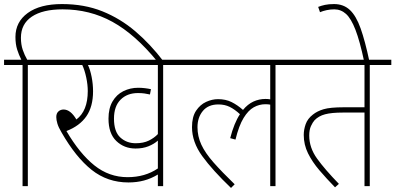

<svg xmlns="http://www.w3.org/2000/svg" viewBox="-20 -916 1946 945"><path d="M91 -596H0V-622H85Q73 -645 64.5 -672Q56 -699 56 -734Q56 -808 116.5 -852Q177 -896 285 -896Q395 -896 483.5 -860.5Q572 -825 646 -762Q720 -699 784 -615H753Q645 -747 533.5 -808.5Q422 -870 288 -870Q190 -870 136.5 -834Q83 -798 83 -730Q83 -697 92 -670.5Q101 -644 114 -622H222V-596H117V0H91Z M783 -596V0H757V-57Q724 -37 688.5 -27.5Q653 -18 612 -18Q509 -18 431 -80Q353 -142 283 -264Q268 -289 262.5 -307.5Q257 -326 257 -340Q257 -358 267.5 -367.5Q278 -377 293 -377Q327 -377 356 -328Q412 -370 412 -468Q412 -499 404.5 -534.5Q397 -570 385 -596H208V-622H889V-596ZM648 -211Q686 -211 712.5 -224Q739 -237 757 -256V-596H413Q424 -573 431 -537.5Q438 -502 438 -467Q438 -391 405 -343.5Q372 -296 307 -271Q372 -160 444.5 -102Q517 -44 608 -44Q694 -44 757 -87V-224Q738 -207 710.5 -196Q683 -185 647 -185Q591 -185 552.5 -222Q514 -259 514 -332Q514 -383 534 -417Q554 -451 587.5 -467.5Q621 -484 660 -484Q677 -484 693.5 -482Q710 -480 723 -477L718 -451Q705 -454 691 -456Q677 -458 659 -458Q606 -458 573.5 -425.5Q541 -393 541 -332Q541 -268 572 -239.5Q603 -211 648 -211Z M875 -596V-622H1441V-596H1336V0H1310V-401Q1300 -403 1286 -403Q1256 -403 1229 -388Q1202 -373 1179 -335.5Q1156 -298 1139 -229L1113 -236Q1132 -310 1161 -354Q1135 -378 1110.5 -390Q1086 -402 1055 -402Q1005 -402 978.5 -370Q952 -338 952 -290Q952 -245 971 -204Q990 -163 1031 -116.5Q1072 -70 1135 -9L1117 9Q1026 -78 975.5 -147.5Q925 -217 925 -290Q925 -341 945 -371Q965 -401 994.5 -414.5Q1024 -428 1053 -428Q1091 -428 1120 -413.5Q1149 -399 1176 -375Q1199 -403 1227 -416Q1255 -429 1287 -429Q1299 -429 1310 -427V-596Z M1800 -596V0H1774V-362H1668Q1612 -362 1580 -353.5Q1548 -345 1528 -324Q1519 -314 1510.5 -295.5Q1502 -277 1502 -249Q1502 -189 1540.5 -135.5Q1579 -82 1648 -11L1629 6Q1587 -37 1552 -78Q1517 -119 1496 -161.5Q1475 -204 1475 -252Q1475 -278 1484.5 -305Q1494 -332 1520 -352Q1541 -369 1573 -378.5Q1605 -388 1672 -388H1774V-596H1427V-622H1906V-596Z M1772 -615Q1751 -714 1729.5 -769.5Q1708 -825 1683 -847.5Q1658 -870 1625 -870Q1606 -870 1587.5 -866Q1569 -862 1555 -856L1546 -882Q1561 -888 1579.5 -892Q1598 -896 1624 -896Q1671 -896 1702 -867Q1733 -838 1755 -776Q1777 -714 1798 -615Z"/></svg>

Font: Noto Sans Devanagari UI SemiCondensed Thin
Style: Regular
Weight: 100
Width: 4
Designer: Jelle Bosma - Monotype Design Team
Foundry: Monotype Imaging Inc.
Version: Version 2.004